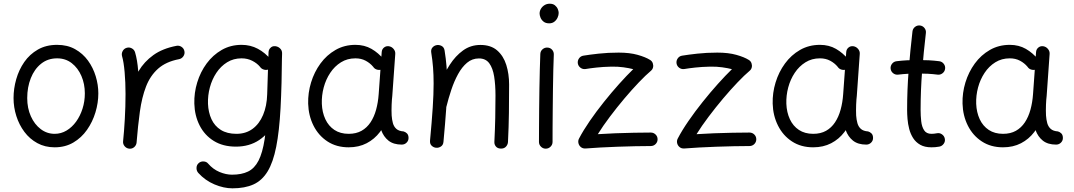

<svg xmlns="http://www.w3.org/2000/svg" viewBox="-20 -768 5813 1039"><path d="M289.1 -452.3Q334.7 -452.3 368.4 -426.1Q402 -399.9 420.6 -356.8Q439.1 -313.7 439.1 -262.7Q439.1 -219.2 426.6 -180Q414.1 -140.7 392 -110Q369.9 -79.4 340.2 -61.6Q310.5 -43.8 275.9 -43.8Q233.9 -43.8 200.3 -69.4Q166.6 -94.9 147 -138.8Q127.3 -182.6 127.3 -237.3Q127.3 -296.1 146.7 -345Q166 -393.9 202.4 -423.1Q238.7 -452.3 289.1 -452.3ZM289.1 -525.3Q229.4 -525.3 185 -499.8Q140.6 -474.4 111.4 -432.4Q82.3 -390.3 67.8 -339.4Q53.3 -288.4 53.3 -237.3Q53.3 -187.6 68.4 -140.1Q83.4 -92.7 112 -54.4Q140.6 -16.1 182 6.5Q223.4 29.2 275.9 29.2Q332.8 29.2 376.9 3.3Q421 -22.6 450.9 -65.5Q480.9 -108.3 496.5 -159.9Q512.1 -211.4 512.1 -262.7Q512.1 -308.8 498 -355.3Q483.9 -401.8 456.1 -440.2Q428.2 -478.5 386.4 -501.9Q344.7 -525.3 289.1 -525.3Z M978 -490.8Q975.3 -505.6 962.5 -514.3Q949.7 -523 934.9 -520Q859.6 -505.6 810 -469.9Q760.3 -434.3 730.1 -383.3Q699.9 -332.3 683.6 -270.2Q667.3 -208 659.5 -139.9Q651.8 -71.7 646.1 -2.9Q644.7 12.1 654.8 23.6Q664.8 35.1 679.7 36.5Q695.2 37.9 706.5 27.9Q717.7 17.8 719.1 2.9Q726.4 -87.8 737 -164.4Q747.6 -241 770.2 -299.6Q792.8 -358.2 835.4 -396.2Q878.1 -434.3 948.9 -447.8Q963.6 -450.7 972.3 -463.4Q981 -476.1 978 -490.8ZM678.9 36.5Q693.8 38.1 705.7 28.4Q717.5 18.7 719.1 3.7Q724.7 -49.7 728.5 -119.5Q732.3 -189.3 732.3 -259.8Q732.3 -325.3 727.8 -384.3Q723.3 -443.3 711 -484.6Q706.9 -499 693.4 -506.3Q679.9 -513.6 665.5 -509.3Q651.1 -505.2 643.8 -491.6Q636.5 -478 640.6 -463.6Q649.5 -433.2 654.4 -377.9Q659.3 -322.6 659.3 -259.8Q659.3 -191.8 655.4 -123.5Q651.5 -55.2 646.1 -3.7Q644.5 11.2 654.2 23Q663.9 34.7 678.9 36.5Z M1259.5 -43.8Q1208.8 -43.8 1175.1 -64.9Q1141.4 -86.1 1124.4 -123Q1107.4 -159.9 1105.5 -206.4Q1104 -251.3 1115.7 -295Q1127.4 -338.7 1151.1 -374.2Q1174.7 -409.7 1209.1 -431Q1243.5 -452.3 1287.3 -452.3Q1319.2 -452.3 1345.1 -439Q1371 -425.8 1386.8 -406.7Q1394.9 -394.3 1410.4 -390.7Q1425.8 -387.1 1438.2 -395Q1450.6 -402.9 1452.9 -418.1Q1455.1 -433.3 1445.7 -445.3Q1415.5 -482.5 1375.5 -503.9Q1335.6 -525.3 1287.4 -525.3Q1227.9 -525.3 1179.9 -497.8Q1132 -470.3 1098.3 -424.5Q1064.6 -378.7 1047.3 -322.1Q1030 -265.6 1031.6 -207.3Q1033.4 -142.1 1060.3 -89.1Q1087.2 -36.1 1137 -5.3Q1186.8 25.5 1256.7 25.5Q1329.2 25.5 1382.6 -10.2Q1436 -45.9 1466.5 -108Q1497 -170.1 1499.6 -248.4L1506.5 -476.6Q1507.6 -491.4 1497.2 -503.5Q1486.8 -515.6 1471.8 -517.8Q1456.8 -519.9 1445.5 -510.7Q1434.2 -501.4 1433.2 -486.3L1425.9 -258.4Q1424.1 -194.3 1403.6 -145.9Q1383.2 -97.4 1346.6 -70.6Q1310.1 -43.8 1259.5 -43.8ZM1465.9 -518.1Q1452.1 -518.7 1442.7 -508Q1433.3 -497.3 1433.3 -480.8Q1432.4 -318.7 1428 -204.3Q1423.6 -90 1412.2 -15.4Q1400.8 59.1 1379 101.3Q1357.2 143.4 1322.3 160.3Q1287.4 177.3 1235.7 177.3Q1203.1 177.3 1167.9 162.7Q1132.8 148.1 1106.1 117.1Q1097.2 106.2 1081.1 105.6Q1065.1 104.9 1054 115.8Q1043.5 125.8 1043.4 141.3Q1043.3 156.9 1053.2 167.9Q1090.3 208.7 1140.6 229.9Q1190.9 251.1 1237.9 251.1Q1305.2 251.1 1351.7 230Q1398.2 208.9 1428.1 159.7Q1458.1 110.5 1474.7 26.4Q1491.4 -57.7 1498.2 -183.1Q1504.9 -308.5 1506.2 -482.3Q1506.2 -496.6 1494.3 -507.2Q1482.5 -517.8 1465.9 -518.1Z M2066.3 -272.8Q2051.3 -275 2040 -265.4Q2028.7 -255.9 2027.6 -241.3Q2026.7 -226.4 2026.1 -209Q2025.6 -191.6 2025.9 -174.4Q2026.2 -157.3 2026.9 -143.1Q2030 -100 2042.7 -64.2Q2055.4 -28.4 2082.3 -6.9Q2109.3 14.5 2154.1 14.5Q2169.6 14.5 2180.3 3.8Q2191.1 -7 2190.8 -22Q2190.5 -38.1 2182.2 -46.1Q2173.9 -54.1 2163.9 -56.8Q2138.5 -58.5 2125 -70.5Q2111.5 -82.5 2106.2 -101.5Q2101 -120.5 2099.4 -143.2Q2098.9 -155.9 2098.7 -170.8Q2098.6 -185.7 2099.3 -201.5Q2100 -217.3 2101 -231.3Q2102.1 -248 2091.7 -259.4Q2081.4 -270.7 2066.3 -272.8ZM1867 -43.8Q1821.5 -43.8 1789.6 -64.9Q1757.8 -86.1 1740.6 -123Q1723.4 -160 1721.6 -206.4Q1720.1 -251 1731.7 -294.6Q1743.3 -338.1 1767 -373.7Q1790.6 -409.4 1825 -430.8Q1859.4 -452.3 1903.4 -452.3Q1934.7 -452.3 1958.9 -439.3Q1983.1 -426.3 1999.3 -406.7Q2007.5 -393.7 2023.1 -390.5Q2038.6 -387.3 2050.7 -395Q2062.7 -402.7 2064.9 -417.8Q2067.2 -432.9 2057.9 -445.3Q2028.1 -481.8 1990.3 -503.5Q1952.4 -525.3 1903.5 -525.3Q1843.6 -525.3 1795.7 -497.7Q1747.7 -470.2 1714.1 -424.2Q1680.5 -378.2 1663.3 -321.7Q1646.1 -265.2 1647.6 -207.3Q1649.5 -142.1 1676.5 -88.2Q1703.6 -34.3 1752.1 -2.6Q1800.7 29.2 1866.7 29.2Q1921.6 29.2 1964.1 7.1Q2006.5 -14.9 2035.9 -53.6Q2065.4 -92.2 2082.2 -142.4Q2098.9 -192.5 2102.8 -248.4L2119 -476.6Q2120 -491.2 2109.7 -503.4Q2099.4 -515.6 2084.2 -517.8Q2069.3 -519.9 2058 -510.7Q2046.6 -501.4 2045.6 -486.3L2029.2 -258.4Q2026 -213.4 2015.3 -174.4Q2004.5 -135.3 1985.1 -106Q1965.6 -76.7 1936.5 -60.2Q1907.3 -43.8 1867 -43.8Z M2307.1 -7.4Q2305.5 10.5 2315.7 20.3Q2325.8 30.1 2339 31.5Q2353 33.1 2365.6 25.1Q2378.2 17.1 2379.8 -0.4Q2389.5 -105 2394.7 -180.6Q2399.8 -256.2 2399.8 -315.9Q2399.8 -365.8 2396.4 -408.7Q2392.9 -451.5 2385.9 -494.6Q2383.1 -512.8 2369 -519.8Q2354.9 -526.9 2340.5 -523.3Q2328.1 -520.4 2319.5 -510.1Q2311 -499.8 2313.7 -483.1Q2320.3 -442.7 2323.4 -403Q2326.5 -363.3 2326.5 -315.9Q2326.5 -259.4 2321.7 -185.7Q2316.9 -111.9 2307.1 -7.4ZM2328.3 -212.2Q2324.6 -197.1 2330.7 -184Q2336.9 -170.8 2350.8 -167.1Q2366.8 -163 2379.9 -170.2Q2393.1 -177.5 2395.8 -191Q2406.9 -236.1 2422.3 -282.1Q2437.6 -328.1 2458.6 -366.5Q2479.6 -405 2507.4 -428.4Q2535.3 -451.8 2571.7 -451.8Q2608.4 -451.8 2627.7 -425.5Q2646.9 -399.2 2654.1 -353.9Q2661.3 -308.7 2661.3 -251.4Q2661.3 -190.9 2660 -130.3Q2658.7 -69.8 2655.3 0.1Q2654.6 14.6 2664.1 25.4Q2673.6 36.1 2691.5 36.1Q2708.6 36.1 2718.4 25.2Q2728.1 14.3 2728.9 0.5Q2733 -81.4 2734 -157.9Q2735 -234.3 2735 -310.5Q2735 -367.7 2719.8 -416.6Q2704.5 -465.5 2670.4 -495.1Q2636.4 -524.8 2579.8 -524.8Q2526.9 -524.8 2485.7 -495Q2444.6 -465.2 2414.1 -417.8Q2383.5 -370.4 2362.4 -315.9Q2341.2 -261.3 2328.3 -212.2Z M2900 -694.8Q2900 -685.5 2904.8 -673Q2909.7 -660.6 2921.1 -651.2Q2932.5 -641.7 2952.1 -641.7Q2968.5 -641.7 2979.9 -650.6Q2991.4 -659.5 2997.3 -672.6Q3003.3 -685.7 3003.3 -698.2Q3003.3 -707.6 2998.4 -719.1Q2993.6 -730.7 2983 -739.3Q2972.4 -747.9 2954.6 -747.9Q2939.1 -747.9 2926.8 -740.3Q2914.4 -732.7 2907.2 -720.6Q2900 -708.4 2900 -694.8ZM2942.2 -510.6Q2927.2 -511.2 2915.9 -501.3Q2904.5 -491.3 2903.9 -475.9Q2902.5 -440.9 2901.2 -392Q2900 -343.1 2899 -287.9Q2898.1 -232.6 2897.6 -178.2Q2897.1 -123.7 2896.9 -77.3Q2896.6 -30.9 2896.6 0Q2896.6 15 2907.4 25.7Q2918.2 36.5 2933.1 36.5Q2948.5 36.5 2959.3 25.7Q2970.1 15 2970.1 0Q2970.1 -30.6 2970.3 -77Q2970.6 -123.4 2971.1 -177.7Q2971.6 -232.1 2972.3 -286.9Q2973 -341.7 2974.2 -390.1Q2975.5 -438.5 2976.9 -472.4Q2977.5 -487.8 2967.6 -498.9Q2957.6 -510.1 2942.2 -510.6Z M3106.9 -424.6Q3109.6 -409.7 3121.9 -400.9Q3134.2 -392.2 3149.1 -394.5Q3172.8 -398.6 3208.6 -402.5Q3244.5 -406.4 3286.1 -407.3Q3323.2 -408.2 3353.8 -403.8Q3384.5 -399.5 3406.7 -393.7Q3371.9 -359.9 3330.7 -314Q3289.6 -268.1 3248.2 -216.4Q3206.8 -164.7 3171.6 -113.5Q3136.4 -62.3 3113.3 -18.1Q3107.2 -6.3 3110.2 6.7Q3113.1 19.7 3123.5 28.1Q3133.9 36.6 3149.4 35.5Q3184 32.6 3228.8 30.2Q3273.6 27.7 3322 26Q3370.4 24.3 3417.1 23.3Q3463.7 22.3 3501.5 22.3Q3516.9 22.3 3527.7 11.6Q3538.5 0.8 3538.5 -14.2Q3538.5 -29.6 3527.7 -40.1Q3516.9 -50.7 3501.5 -50.7Q3461 -50.7 3410.8 -49.7Q3360.5 -48.8 3309.6 -46.8Q3258.7 -44.9 3215.1 -41.9Q3242.7 -86.4 3280.4 -136.4Q3318.1 -186.5 3358.8 -234.8Q3399.5 -283 3437.1 -322.3Q3474.7 -361.6 3502 -384.5Q3511.6 -392.5 3514 -403.7Q3516.4 -414.9 3512.4 -426.1Q3508.4 -437.3 3497.9 -443.7Q3473.3 -459.2 3430.5 -471.2Q3387.6 -483.3 3327.6 -483.3Q3269.8 -483.3 3219.5 -477.7Q3169.2 -472.2 3137 -466.8Q3122.1 -464.5 3113.3 -452Q3104.6 -439.6 3106.9 -424.6Z M3641.1 -424.6Q3643.7 -409.7 3656 -400.9Q3668.3 -392.2 3683.3 -394.5Q3707 -398.6 3742.8 -402.5Q3778.7 -406.4 3820.3 -407.3Q3857.4 -408.2 3888 -403.8Q3918.6 -399.5 3940.9 -393.7Q3906.1 -359.9 3864.9 -314Q3823.7 -268.1 3782.4 -216.4Q3741 -164.7 3705.8 -113.5Q3670.5 -62.3 3647.5 -18.1Q3641.4 -6.3 3644.3 6.7Q3647.3 19.7 3657.7 28.1Q3668 36.6 3683.5 35.5Q3718.1 32.6 3762.9 30.2Q3807.7 27.7 3856.1 26Q3904.5 24.3 3951.2 23.3Q3997.9 22.3 4035.6 22.3Q4051.1 22.3 4061.9 11.6Q4072.6 0.8 4072.6 -14.2Q4072.6 -29.6 4061.9 -40.1Q4051.1 -50.7 4035.6 -50.7Q3995.2 -50.7 3944.9 -49.7Q3894.7 -48.8 3843.8 -46.8Q3792.9 -44.9 3749.3 -41.9Q3776.9 -86.4 3814.6 -136.4Q3852.3 -186.5 3893 -234.8Q3933.7 -283 3971.3 -322.3Q4008.9 -361.6 4036.2 -384.5Q4045.8 -392.5 4048.2 -403.7Q4050.6 -414.9 4046.6 -426.1Q4042.6 -437.3 4032.1 -443.7Q4007.5 -459.2 3964.6 -471.2Q3921.8 -483.3 3861.8 -483.3Q3804 -483.3 3753.7 -477.7Q3703.4 -472.2 3671.2 -466.8Q3656.2 -464.5 3647.5 -452Q3638.8 -439.6 3641.1 -424.6Z M4580 -272.8Q4565 -275 4553.7 -265.4Q4542.4 -255.9 4541.3 -241.3Q4540.3 -226.4 4539.8 -209Q4539.2 -191.6 4539.6 -174.4Q4539.9 -157.3 4540.6 -143.1Q4543.6 -100 4556.3 -64.2Q4569 -28.4 4596 -6.9Q4622.9 14.5 4667.8 14.5Q4683.2 14.5 4694 3.8Q4704.8 -7 4704.5 -22Q4704.2 -38.1 4695.9 -46.1Q4687.6 -54.1 4677.6 -56.8Q4652.2 -58.5 4638.6 -70.5Q4625.1 -82.5 4619.9 -101.5Q4614.6 -120.5 4613 -143.2Q4612.5 -155.9 4612.4 -170.8Q4612.2 -185.7 4613 -201.5Q4613.7 -217.3 4614.7 -231.3Q4615.7 -248 4605.4 -259.4Q4595.1 -270.7 4580 -272.8ZM4380.7 -43.8Q4335.2 -43.8 4303.3 -64.9Q4271.4 -86.1 4254.3 -123Q4237.1 -160 4235.3 -206.4Q4233.8 -251 4245.4 -294.6Q4257 -338.1 4280.6 -373.7Q4304.3 -409.4 4338.7 -430.8Q4373 -452.3 4417.1 -452.3Q4448.4 -452.3 4472.6 -439.3Q4496.8 -426.3 4512.9 -406.7Q4521.2 -393.7 4536.7 -390.5Q4552.3 -387.3 4564.3 -395Q4576.4 -402.7 4578.6 -417.8Q4580.9 -432.9 4571.5 -445.3Q4541.8 -481.8 4503.9 -503.5Q4466.1 -525.3 4417.2 -525.3Q4357.3 -525.3 4309.3 -497.7Q4261.4 -470.2 4227.8 -424.2Q4194.2 -378.2 4177 -321.7Q4159.8 -265.2 4161.3 -207.3Q4163.1 -142.1 4190.2 -88.2Q4217.2 -34.3 4265.8 -2.6Q4314.4 29.2 4380.4 29.2Q4435.3 29.2 4477.8 7.1Q4520.2 -14.9 4549.6 -53.6Q4579 -92.2 4595.8 -142.4Q4612.6 -192.5 4616.5 -248.4L4632.6 -476.6Q4633.7 -491.2 4623.4 -503.4Q4613 -515.6 4597.9 -517.8Q4582.9 -519.9 4571.6 -510.7Q4560.3 -501.4 4559.3 -486.3L4542.8 -258.4Q4539.7 -213.4 4528.9 -174.4Q4518.2 -135.3 4498.7 -106Q4479.3 -76.7 4450.2 -60.2Q4421 -43.8 4380.7 -43.8Z M5094.4 -395.8Q5096.4 -410.7 5087 -422.7Q5077.7 -434.8 5062.7 -436.7Q5034.8 -440.3 5006 -441.8Q4977.1 -443.2 4947.3 -443.2Q4918.4 -443.2 4889.3 -441.8Q4860.2 -440.3 4831.5 -436.7Q4816.5 -434.9 4807.2 -422.9Q4797.9 -410.9 4799.6 -395.9Q4801.4 -381 4813.4 -371.6Q4825.4 -362.3 4840.4 -364.1Q4866.6 -367.3 4893.6 -368.8Q4920.7 -370.2 4947.3 -370.2Q4975.5 -370.2 5002.1 -368.8Q5028.7 -367.3 5053.5 -364.1Q5068.4 -362.1 5080.4 -371.5Q5092.5 -380.8 5094.4 -395.8ZM4958.4 -630.1Q4943.4 -631.8 4931.5 -622.4Q4919.6 -613 4917.8 -598Q4905.6 -493.3 4897.2 -387.7Q4888.8 -282 4888.8 -173.3Q4888.8 -151.1 4891 -124Q4893.2 -97 4900.2 -70Q4907.2 -43 4921.5 -20.6Q4935.8 1.8 4959.9 15.5Q4984 29.2 5020.5 29.2Q5030.3 29.2 5041.1 28.4Q5051.9 27.5 5063.4 25.4Q5078.2 22.4 5087 9.8Q5095.8 -2.7 5092.8 -17.5Q5090.1 -32.1 5077.5 -41Q5065 -49.9 5050.2 -46.9Q5034.3 -43.8 5020.5 -43.8Q4993.2 -43.8 4980.8 -63.1Q4968.3 -82.3 4965.1 -112.1Q4961.8 -141.9 4961.8 -173.3Q4961.8 -278.7 4970 -382Q4978.2 -485.4 4990.4 -589.5Q4992.2 -604.4 4982.8 -616.4Q4973.3 -628.3 4958.4 -630.1Z M5607.3 -272.8Q5592.3 -275 5581 -265.4Q5569.7 -255.9 5568.7 -241.3Q5567.7 -226.4 5567.1 -209Q5566.6 -191.6 5566.9 -174.4Q5567.3 -157.3 5567.9 -143.1Q5571 -100 5583.7 -64.2Q5596.4 -28.4 5623.3 -6.9Q5650.3 14.5 5695.1 14.5Q5710.6 14.5 5721.3 3.8Q5732.1 -7 5731.8 -22Q5731.5 -38.1 5723.2 -46.1Q5714.9 -54.1 5705 -56.8Q5679.5 -58.5 5666 -70.5Q5652.5 -82.5 5647.2 -101.5Q5642 -120.5 5640.4 -143.2Q5639.9 -155.9 5639.7 -170.8Q5639.6 -185.7 5640.3 -201.5Q5641.1 -217.3 5642 -231.3Q5643.1 -248 5632.8 -259.4Q5622.4 -270.7 5607.3 -272.8ZM5408 -43.8Q5362.5 -43.8 5330.7 -64.9Q5298.8 -86.1 5281.6 -123Q5264.5 -160 5262.6 -206.4Q5261.1 -251 5272.7 -294.6Q5284.4 -338.1 5308 -373.7Q5331.6 -409.4 5366 -430.8Q5400.4 -452.3 5444.4 -452.3Q5475.7 -452.3 5499.9 -439.3Q5524.1 -426.3 5540.3 -406.7Q5548.5 -393.7 5564.1 -390.5Q5579.7 -387.3 5591.7 -395Q5603.7 -402.7 5606 -417.8Q5608.2 -432.9 5598.9 -445.3Q5569.2 -481.8 5531.3 -503.5Q5493.4 -525.3 5444.5 -525.3Q5384.6 -525.3 5336.7 -497.7Q5288.7 -470.2 5255.1 -424.2Q5221.6 -378.2 5204.3 -321.7Q5187.1 -265.2 5188.7 -207.3Q5190.5 -142.1 5217.5 -88.2Q5244.6 -34.3 5293.2 -2.6Q5341.7 29.2 5407.7 29.2Q5462.6 29.2 5505.1 7.1Q5547.5 -14.9 5577 -53.6Q5606.4 -92.2 5623.2 -142.4Q5640 -192.5 5643.9 -248.4L5660 -476.6Q5661 -491.2 5650.7 -503.4Q5640.4 -515.6 5625.2 -517.8Q5610.3 -519.9 5599 -510.7Q5587.6 -501.4 5586.6 -486.3L5570.2 -258.4Q5567 -213.4 5556.3 -174.4Q5545.5 -135.3 5526.1 -106Q5506.7 -76.7 5477.5 -60.2Q5448.4 -43.8 5408 -43.8Z"/></svg>

Font: Mikhak VF
Style: Regular
Weight: 100
Designer: Amin Abedi
Version: Version 3.001